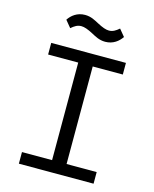

<svg xmlns="http://www.w3.org/2000/svg" viewBox="-130 -985 861 1072"><g transform="rotate(15 300.0 -449.0)"><path d="M516 0V-67.1H342V-631H516V-698.2H84.2V-631H258.2V-67.1H84.2V0ZM132.1 -845.2 165.1 -805C185 -822.1 201 -832 223 -832C240.1 -832 261 -824.9 293 -807.9C313.9 -796.9 338.1 -782 372.9 -782C419 -782 449.9 -807.9 468 -834.9L435 -875C415.1 -858 399.1 -848 377.1 -848C360.1 -848 339.1 -855.1 307.2 -872.2C285.9 -883.2 262.1 -898.1 226.9 -898.1C181.1 -898.1 149.9 -872.2 132.1 -845.2Z"/></g></svg>

Font: Margiela Mono
Style: Regular
Weight: 400
Designer: Mike Abbink, Paul van der Laan, Pieter van Rosmalen
Foundry: Bold Monday
Version: Version 2.003 2021